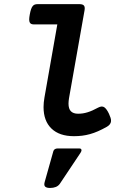

<svg xmlns="http://www.w3.org/2000/svg" viewBox="-20 -661 640 947"><path d="M148.9 -540.5Q140.6 -540.5 135.3 -542.5Q129.9 -544.4 127 -549.8Q124 -555.2 124 -564.9Q124 -574.7 127 -590.3Q129.9 -606 133.3 -615.7Q136.7 -625.5 141.4 -631.1Q146 -636.7 152.1 -638.7Q158.2 -640.6 166.5 -640.6H371.6Q388.2 -640.6 394 -633.5Q399.9 -626.5 397 -609.9L320.3 -176.3Q319.3 -169.4 318.6 -162.8Q317.9 -156.2 317.9 -150.4Q317.9 -124 329.8 -112.1Q341.8 -100.1 365.2 -100.1Q377.4 -100.1 388.7 -101.8Q399.9 -103.5 411.9 -107.2Q423.8 -110.8 436.5 -116.5Q449.2 -122.1 464.4 -130.4Q482.9 -140.1 494.6 -131.8Q506.3 -123.5 517.6 -99.6Q522.5 -88.9 525.4 -79.8Q528.3 -70.8 527.6 -63Q526.9 -55.2 522.2 -48.6Q517.6 -42 507.8 -36.1Q484.4 -22.9 463.9 -13.9Q443.4 -4.9 423.8 0.5Q404.3 5.9 385 8.3Q365.7 10.7 344.7 10.7Q272.9 10.7 233.9 -26.9Q194.8 -64.5 194.8 -132.8Q194.8 -154.8 199.2 -179.7L262.7 -540.5ZM275.4 245.1Q267.6 256.3 255.1 261.2Q242.7 266.1 227.1 266.1Q210.4 266.1 203.1 259.8Q195.8 253.4 200.2 237.3L243.2 84.5Q245.1 78.1 250.7 74.7Q256.3 71.3 263.2 71.3H371.6Q379.9 71.3 381.6 77.4Q383.3 83.5 377.4 92.3Z"/></svg>

Font: Courier Prime
Style: Bold Italic
Weight: 700
Monospace: yes
Designer: Alan Dague-Greene
Foundry: Quote-Unquote Apps
Version: Version 1.202